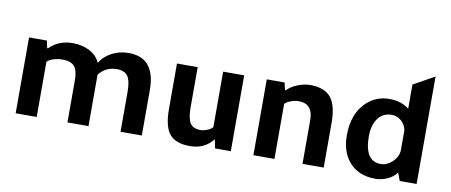

<svg xmlns="http://www.w3.org/2000/svg" viewBox="-61 -881 2658 1132"><g transform="rotate(10 1268.0 -315.5)"><path d="M189 -410.2Q245.1 -466.3 329.1 -465.8Q387.2 -465.8 431.6 -441.4Q476.1 -417 493.2 -376Q515.1 -416 561.5 -440.9Q607.9 -465.8 663.1 -465.8Q823.2 -465.8 823.2 -272V0H695.8V-237.8Q695.8 -304.7 676.5 -332.3Q657.2 -359.9 610.8 -359.9Q544.9 -359.9 503.9 -308.1V0H377.9V-252Q377.9 -311 356.9 -335.4Q335.9 -359.9 285.2 -359.9Q255.4 -359.9 228.8 -350.8Q202.1 -341.8 193.8 -329.1V0H67.9V-454.1H174.8L184.1 -410.2Z M1249.5 -51.8Q1199.7 12.2 1112.8 12.2Q1026.9 12.2 990.2 -32.5Q953.6 -77.1 953.6 -182.1V-454.1H1077.6V-214.8Q1077.6 -147 1095.7 -119.4Q1113.8 -91.8 1157.7 -91.8Q1176.8 -91.8 1200.7 -101.8Q1224.6 -111.8 1230 -123V-454.1H1356V0H1261.7L1251 -51.8Z M1613.3 -410.2Q1633.3 -433.1 1673.3 -449.5Q1713.4 -465.8 1749.5 -465.8Q1835.4 -465.8 1873.8 -418.9Q1912.1 -372.1 1912.1 -267.1V0H1785.2V-262.2Q1785.2 -360.4 1698.2 -359.9Q1676.3 -359.9 1651.4 -350.3Q1626.5 -340.8 1617.2 -329.1V0H1491.2V-454.1H1598.1Q1603 -428.2 1608.4 -410.2Z M2367.2 0 2349.1 -47.9Q2333 -22 2297.1 -4.9Q2261.2 12.2 2223.1 12.2Q2116.2 12.2 2060.1 -59.1Q2013.2 -118.2 2013.2 -210.9Q2013.2 -341.8 2088.9 -413.1Q2146 -466.3 2226.1 -465.8Q2294.9 -465.8 2342.3 -428.2V-573.2L2468.3 -643.1V0ZM2342.3 -172.9V-299.8Q2335.4 -333 2310.8 -354.5Q2286.1 -376 2252.9 -376Q2202.1 -376 2172.1 -335.9Q2142.1 -295.9 2142.1 -228Q2142.1 -79.1 2239.3 -79.1Q2275.4 -79.1 2306.4 -107.4Q2337.4 -135.7 2342.3 -172.9Z"/></g></svg>

Font: Tajawal
Style: Bold
Weight: 700
Designer: Boutros Fonts
Foundry: Created by Boutros International 2017
Version: Version 1.700